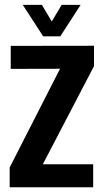

<svg xmlns="http://www.w3.org/2000/svg" viewBox="-20 -794 436 814"><path d="M21 0V-84L234.5 -502.5L25.5 -502V-599.5L378.5 -600V-513.5L161.5 -97.5H375V0ZM163 -640 76.5 -773.5H157.5L199.5 -703L241.5 -773.5H322L235.5 -640Z"/></svg>

Font: Big Shoulders Text Thin ExtraBold
Style: Regular
Weight: 800
Version: Version 2.002